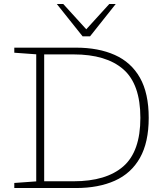

<svg xmlns="http://www.w3.org/2000/svg" viewBox="-20 -947 838 967"><path d="M52 0V-25.5L162.5 -33.5V-673.5L52 -681.5V-707H362.5Q476 -707 558.2 -670.2Q640.5 -633.5 684.8 -555.5Q729 -477.5 729 -353.5Q729 -230 684.8 -151.8Q640.5 -73.5 558.2 -36.8Q476 0 362.5 0ZM687 -353.5Q687 -523 601 -598Q515 -673 350.5 -673H202.5V-34H350.5Q515 -34 601 -109Q687 -184 687 -353.5ZM563 -927 433.5 -764H396L266 -927H298.5L414.5 -799.5L530.5 -927Z"/></svg>

Font: Newsreader Caption ExtraLight
Style: Regular
Weight: 275
Designer: Hugues Gentile
Foundry: Production Type
Version: Version 1.001